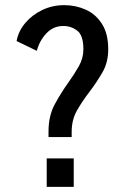

<svg xmlns="http://www.w3.org/2000/svg" viewBox="-20 -726 490 746"><path d="M168.5 -193.5V-215Q168.5 -277 193.5 -322.2Q218.5 -367.5 246 -406Q269 -438 286.5 -469Q304 -500 304 -534.5Q304 -588.5 280.2 -606.8Q256.5 -625 226 -625Q186.5 -625 159.8 -596Q133 -567 123 -528.5L44.5 -566.5Q51.5 -605 78 -636.5Q104.5 -668 144 -687Q183.5 -706 229.5 -706Q273.5 -706 312.5 -688.8Q351.5 -671.5 376 -633.5Q400.5 -595.5 400.5 -534.5Q400.5 -483 377.5 -443.8Q354.5 -404.5 327.5 -369Q300.5 -334 279.5 -297.5Q258.5 -261 258.5 -214V-193.5ZM161.5 -110.5H266.5V0H161.5Z"/></svg>

Font: Trispace Condensed
Style: Regular
Weight: 400
Width: 3
Designer: Tyler Finck
Foundry: Etcetera Type Company
Version: Version 1.210; ttfautohint (v1.8.3)